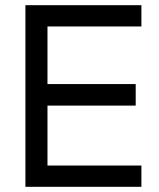

<svg xmlns="http://www.w3.org/2000/svg" viewBox="-20 -720 613 740"><path d="M78 0V-700H163V0ZM122 0V-82H525V0ZM122 -313V-396H503V-313ZM122 -618V-700H525V-618Z"/></svg>

Font: Fustat Medium
Style: Regular
Weight: 500
Designer: Mohamed Gaber, Khaled Hosny, Laura Garcia Mut
Foundry: Kief Type Foundry, Alif Type Foundry, Hard Type Foundry
Version: Version 1.007